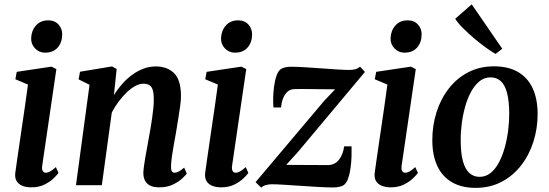

<svg xmlns="http://www.w3.org/2000/svg" viewBox="-20 -874 2592 906"><path d="M128 10Q103 10 85 2.5Q67 -5 58.2 -20Q49.5 -35 52 -57Q54.5 -76.5 59.2 -108.8Q64 -141 70 -183Q76 -225 83.2 -273.2Q90.5 -321.5 97.8 -372.8Q105 -424 112 -475L52.5 -500L59 -535L223 -559.5L246 -548L179.5 -94.5Q176.5 -76 181.5 -67.5Q186.5 -59 195.5 -59Q205.5 -59 216.2 -64.8Q227 -70.5 243.5 -85.5L256 -58Q250 -49 233.2 -32.8Q216.5 -16.5 190 -3.2Q163.5 10 128 10ZM192.5 -625.5Q164.5 -625.5 145.2 -645.8Q126 -666 127 -694.5Q128.5 -730 150 -754Q171.5 -778 207.5 -778Q238.5 -778 256.2 -758.2Q274 -738.5 273.5 -711.5Q273.5 -674.5 252.5 -650Q231.5 -625.5 192.5 -625.5Z M517.5 -426Q535.5 -454 557 -478.2Q578.5 -502.5 603.8 -521Q629 -539.5 657 -550Q685 -560.5 715 -560.5Q769 -560.5 801.5 -528.8Q834 -497 834 -420Q834 -401 829.8 -370.5Q825.5 -340 820 -306.8Q814.5 -273.5 810 -245.5Q805.5 -220 800.2 -191.5Q795 -163 791.2 -136Q787.5 -109 787 -89Q786.5 -72 791.2 -65.5Q796 -59 802.5 -59Q812 -59 822.5 -64.2Q833 -69.5 849 -83L861.5 -55Q856 -47 839 -31.2Q822 -15.5 795.2 -2.8Q768.5 10 732 10Q703 10 686.5 0.8Q670 -8.5 663 -24.2Q656 -40 656.5 -60Q657 -73 659.5 -91.5Q662 -110 665.8 -131.8Q669.5 -153.5 673.8 -176.2Q678 -199 681.5 -219.5Q685.5 -241 689.8 -265Q694 -289 697.5 -314Q701 -339 703.5 -362.5Q706 -386 705.5 -406.5Q705.5 -434.5 700.5 -450.2Q695.5 -466 684.8 -472.5Q674 -479 656 -479Q638 -479 617.8 -468Q597.5 -457 577.8 -438Q558 -419 539.8 -394.5Q521.5 -370 507.5 -343L460.5 0H338.5L402.5 -474L351 -499.5L357.5 -535.5L508.5 -560.5L530.5 -548.5Z M1024 10Q999 10 981 2.5Q963 -5 954.2 -20Q945.5 -35 948 -57Q950.5 -76.5 955.2 -108.8Q960 -141 966 -183Q972 -225 979.2 -273.2Q986.5 -321.5 993.8 -372.8Q1001 -424 1008 -475L948.5 -500L955 -535L1119 -559.5L1142 -548L1075.5 -94.5Q1072.5 -76 1077.5 -67.5Q1082.5 -59 1091.5 -59Q1101.5 -59 1112.2 -64.8Q1123 -70.5 1139.5 -85.5L1152 -58Q1146 -49 1129.2 -32.8Q1112.5 -16.5 1086 -3.2Q1059.5 10 1024 10ZM1088.5 -625.5Q1060.5 -625.5 1041.2 -645.8Q1022 -666 1023 -694.5Q1024.5 -730 1046 -754Q1067.5 -778 1103.5 -778Q1134.5 -778 1152.2 -758.2Q1170 -738.5 1169.5 -711.5Q1169.5 -674.5 1148.5 -650Q1127.5 -625.5 1088.5 -625.5Z M1561.5 -452.5Q1548.5 -452.5 1528 -452.8Q1507.5 -453 1483.8 -453.2Q1460 -453.5 1437.2 -453.8Q1414.5 -454 1396.2 -454Q1378 -454 1369 -453.5Q1349 -453 1335.8 -440.5Q1322.5 -428 1315.2 -408.5Q1308 -389 1306 -367H1270.5Q1268.5 -383.5 1269 -410.2Q1269.5 -437 1273.2 -465.8Q1277 -494.5 1285 -517.2Q1293 -540 1306 -548.5Q1311.5 -552 1323 -555.5Q1334.5 -559 1353 -559Q1380 -559 1417.5 -556.8Q1455 -554.5 1495.2 -551.5Q1535.5 -548.5 1571 -546.2Q1606.5 -544 1629 -544Q1644 -544 1656.2 -547.2Q1668.5 -550.5 1679 -559.5L1702 -534.5L1386 -157L1330.5 -96Q1350.5 -96 1376.8 -95.8Q1403 -95.5 1431 -95.5Q1459 -95.5 1484.2 -95.2Q1509.5 -95 1528 -95Q1560 -95.5 1579.5 -120.2Q1599 -145 1604 -183.5H1639Q1639.5 -164 1638.8 -136.8Q1638 -109.5 1634.2 -81.5Q1630.5 -53.5 1622.8 -31.8Q1615 -10 1602 -0.5Q1595.5 4 1582.8 7.2Q1570 10.5 1550.5 10.5Q1522.5 10.5 1482.5 8.2Q1442.5 6 1400 3Q1357.5 0 1320.8 -2.2Q1284 -4.5 1262 -4.5Q1249.5 -4.5 1235.8 -1Q1222 2.5 1212.5 11.5L1186 -14.5L1510 -398.5Z M1824 10Q1799 10 1781 2.5Q1763 -5 1754.2 -20Q1745.5 -35 1748 -57Q1750.5 -76.5 1755.2 -108.8Q1760 -141 1766 -183Q1772 -225 1779.2 -273.2Q1786.5 -321.5 1793.8 -372.8Q1801 -424 1808 -475L1748.5 -500L1755 -535L1919 -559.5L1942 -548L1875.5 -94.5Q1872.5 -76 1877.5 -67.5Q1882.5 -59 1891.5 -59Q1901.5 -59 1912.2 -64.8Q1923 -70.5 1939.5 -85.5L1952 -58Q1946 -49 1929.2 -32.8Q1912.5 -16.5 1886 -3.2Q1859.5 10 1824 10ZM1888.5 -625.5Q1860.5 -625.5 1841.2 -645.8Q1822 -666 1823 -694.5Q1824.5 -730 1846 -754Q1867.5 -778 1903.5 -778Q1934.5 -778 1952.2 -758.2Q1970 -738.5 1969.5 -711.5Q1969.5 -674.5 1948.5 -650Q1927.5 -625.5 1888.5 -625.5Z M2311 -561Q2377.5 -561 2423.2 -535Q2469 -509 2492.8 -459Q2516.5 -409 2517 -337Q2517 -268 2497 -205.2Q2477 -142.5 2439 -93.5Q2401 -44.5 2346.8 -16Q2292.5 12.5 2224.5 12.5Q2159 12.5 2113.2 -13.8Q2067.5 -40 2044 -89.8Q2020.5 -139.5 2020 -210Q2019.5 -280 2039.5 -343.5Q2059.5 -407 2097.5 -456Q2135.5 -505 2189.5 -533Q2243.5 -561 2311 -561ZM2295 -509Q2265 -509 2242.2 -490.2Q2219.5 -471.5 2202.5 -440.2Q2185.5 -409 2174.8 -370.2Q2164 -331.5 2158.8 -290.2Q2153.5 -249 2154 -211Q2154 -150 2164.8 -112.2Q2175.5 -74.5 2195.5 -57Q2215.5 -39.5 2243 -39.5Q2272.5 -39.5 2295.2 -58Q2318 -76.5 2334.5 -107.8Q2351 -139 2361.8 -178Q2372.5 -217 2377.8 -258.2Q2383 -299.5 2383 -338Q2382.5 -398.5 2372.5 -436Q2362.5 -473.5 2343 -491.2Q2323.5 -509 2295 -509ZM2318.5 -619.5Q2301.5 -629 2274.5 -648.2Q2247.5 -667.5 2218.2 -692.2Q2189 -717 2164.5 -741.5Q2140 -766 2128 -785.5L2206 -853.5L2350 -644Z"/></svg>

Font: Merriweather 36pt SemiBold
Style: Italic
Weight: 600
Italic angle: -7.8°
Version: Version 2.101